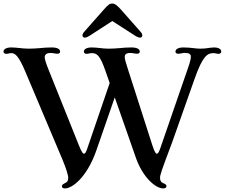

<svg xmlns="http://www.w3.org/2000/svg" viewBox="-45 -1011 1256 1072"><path d="M300.8 28.8C300.8 36.1 305.2 41 317.9 41C357.4 41 438.5 -18.1 491.7 -167.5L595.7 -467.3L711.4 -136.7C748.5 -24.4 822.3 41 866.2 41C878.4 41 884.3 36.1 884.3 28.8C884.3 21.5 880.9 17.6 868.7 12.7C853.5 6.8 848.6 -2.9 848.6 -17.1C848.6 -34.7 853.5 -49.8 916 -215.8L1041.5 -570.8C1086.9 -699.7 1113.3 -714.4 1147 -714.4C1152.3 -714.4 1157.2 -713.4 1161.6 -712.4C1166.5 -711.4 1170.4 -710.4 1174.3 -710.4C1184.6 -710.4 1190.4 -715.3 1190.4 -723.1C1190.4 -737.3 1172.9 -746.1 1152.8 -746.1C1137.7 -746.1 1127.4 -744.1 1116.7 -742.7C1105 -740.7 1092.8 -739.3 1072.8 -739.3C1060.1 -739.3 1047.4 -740.7 1031.7 -742.7C1017.6 -744.1 1001 -746.1 979.5 -746.1C948.7 -746.1 934.6 -735.4 934.6 -723.1C934.6 -715.3 940.9 -710.9 950.2 -710.9C956.1 -710.9 963.4 -711.9 969.2 -713.4C976.1 -714.8 981 -715.8 987.3 -715.8C1010.3 -715.8 1020.5 -708.5 1020.5 -695.3C1020.5 -674.3 1010.3 -647 996.6 -607.9L849.6 -182.1C840.8 -157.7 835.9 -152.8 831.5 -152.8C827.6 -152.8 820.3 -153.3 805.7 -199.7L668.5 -627C656.7 -663.1 651.4 -682.6 651.4 -691.4C651.4 -707 658.7 -715.3 682.6 -715.3C689.5 -715.3 695.3 -714.4 700.7 -713.4C707 -712.4 713.4 -710.9 719.7 -710.9C731.9 -710.9 735.4 -716.8 735.4 -723.1C735.4 -737.3 719.2 -746.1 688.5 -746.1C665.5 -746.1 643.6 -744.6 621.1 -742.2C599.6 -740.2 577.6 -739.3 558.6 -739.3C541 -739.3 524.9 -741.2 509.3 -743.2C494.1 -744.6 482.4 -746.1 466.3 -746.1C437 -746.1 423.3 -734.9 423.3 -723.1C423.3 -714.8 429.2 -710.4 439.5 -710.4C444.3 -710.4 448.2 -711.4 452.1 -712.4C457 -713.4 461.4 -714.4 466.3 -714.4C495.6 -714.4 512.7 -704.6 543.9 -614.7L567.4 -547.4L442.4 -182.1C434.1 -157.2 428.7 -152.8 423.8 -152.8C420.4 -152.8 413.1 -154.3 395.5 -199.7L224.1 -627C210 -662.1 204.6 -683.1 204.6 -690.4C204.6 -706.1 213.9 -715.3 237.8 -715.3C244.6 -715.3 250.5 -714.4 255.9 -713.4C262.2 -712.4 268.6 -710.9 274.9 -710.9C287.1 -710.9 290.5 -716.8 290.5 -723.1C290.5 -737.3 274.4 -746.1 243.7 -746.1C220.7 -746.1 198.7 -744.6 176.3 -742.2C154.8 -740.2 132.8 -739.3 113.8 -739.3C96.2 -739.3 76.2 -741.2 60.5 -743.2C45.4 -744.6 33.7 -746.1 17.6 -746.1C-11.7 -746.1 -25.4 -734.9 -25.4 -723.1C-25.4 -714.8 -19.5 -710.4 -9.3 -710.4C-4.4 -710.4 -0.5 -711.4 3.4 -712.4C8.3 -713.4 12.7 -714.4 17.6 -714.4C38.6 -714.4 58.1 -701.7 95.7 -612.8L304.7 -117.7C323.7 -71.3 335.9 -34.2 335.9 -17.1C335.9 -1.5 331.1 5.9 315.4 12.7C309.6 16.1 300.8 19 300.8 28.8ZM428.7 -800.8C433.6 -800.8 443.8 -804.2 454.6 -811L582 -893.6L710.4 -811C721.2 -804.2 731.9 -800.8 736.8 -800.8C746.1 -800.8 749.5 -807.6 749.5 -813C749.5 -817.9 747.6 -825.2 741.2 -832L634.3 -953.1C607.4 -983.9 594.7 -991.2 581.5 -991.2C567.9 -991.2 559.1 -985.8 530.8 -953.1L423.8 -832C417.5 -825.2 415.5 -817.9 415.5 -813C415.5 -807.6 419.4 -800.8 428.7 -800.8Z"/></svg>

Font: Stoke
Style: Light
Weight: 300
Designer: Nicole Fally
Foundry: Nicole Fally
Version: Version 1.001